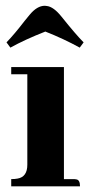

<svg xmlns="http://www.w3.org/2000/svg" viewBox="-20 -656 316 676"><path d="M238.3 -25.4H205.1V-419.9H19.5V-394.5H76.2V-76.2Q76.2 -33.2 42 -27.3Q32.2 -25.4 19.5 -25.4V0H261.7Q261.7 -22.5 249 -24.4Q244.1 -25.4 238.3 -25.4ZM260.7 -488.3 274.4 -506.8Q248 -533.2 196.3 -597.7Q168.9 -631.8 145.5 -634.8Q141.6 -635.7 137.7 -635.7Q110.4 -635.7 84 -603.5Q78.1 -596.7 66.4 -582Q31.2 -536.1 2.9 -506.8L16.6 -488.3Q67.4 -516.6 139.6 -544.9Q204.1 -519.5 260.7 -488.3Z"/></svg>

Font: Abhaya Libre ExtraBold
Style: Regular
Weight: 800
Designer: Pushpananda Ekanayake, Sol Matas, Pathum Egodawatta
Foundry: Mooniak
Version: Version 1.050 ; ttfautohint (v1.6)